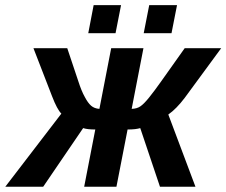

<svg xmlns="http://www.w3.org/2000/svg" viewBox="-65 -712 863 732"><path d="M298.3 -218.3Q268.1 -218.3 252 -223.6L99.6 0H-44.9L168.9 -278.8Q152.8 -294.9 133.8 -344.2L62.5 -528.3H191.4L233.4 -402.8Q245.6 -364.7 258.3 -342.3Q270 -319.8 282.2 -309.1Q294.4 -298.3 314 -296.9L358.9 -528.3H481.9L437 -296.9Q447.8 -297.4 455.8 -299.8Q463.9 -302.2 470.2 -306.6Q483.9 -315.9 503.9 -340.8Q523.9 -365.7 548.8 -400.9L639.2 -528.3H778.3L639.2 -338.9Q607.4 -296.9 576.7 -275.4L680.2 0H544.9L469.7 -223.6Q461.9 -221.2 449.7 -219.7Q437.5 -218.3 421.4 -218.3L378.9 0H255.9ZM609.9 -692.4 588.9 -585.4H482.9L503.9 -692.4ZM396.5 -692.4 375.5 -585.4H271.5L292 -692.4Z"/></svg>

Font: Arimo
Style: Italic
Weight: 400
Italic angle: -12°
Designer: Steve Matteson
Foundry: Monotype Imaging Inc.
Version: Version 1.33